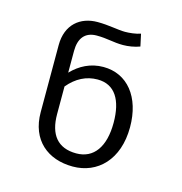

<svg xmlns="http://www.w3.org/2000/svg" viewBox="-73 -761 535 564"><g transform="rotate(15 194.0 -479.5)"><path d="M208 -571C169 -571 137 -554 112 -528V-594C112 -632 129 -655 165 -655C198 -655 216 -648 246 -648C262 -648 281 -651 297 -657L289 -694C275 -689 255 -687 242 -687C220 -687 192 -694 157 -694C105 -694 64 -662 64 -599V-395C64 -310 120 -265 196 -265C271 -265 329 -321 329 -420C329 -512 281 -571 208 -571ZM196 -305C139 -305 112 -340 112 -402V-486C137 -516 167 -531 201 -531C254 -531 279 -489 279 -420C279 -347 249 -305 196 -305Z"/></g></svg>

Font: FiraGO Light
Style: Regular
Weight: 300
Designer: bBox Type
Foundry: bBox Type GmbH
Version: Version 1.001;PS 001.001;hotconv 1.0.88;makeotf.lib2.5.64775